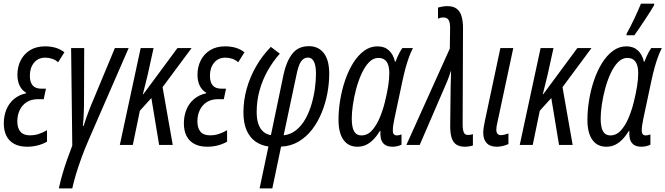

<svg xmlns="http://www.w3.org/2000/svg" viewBox="-20 -801 3677 1061"><path d="M129.4 9.8Q87.4 9.8 58.6 -5.9Q29.8 -21.5 15.4 -50.3Q1 -79.1 1 -119.1Q1 -160.6 15.1 -195.3Q29.3 -230 56.9 -253.4Q84.5 -276.9 123.5 -285.2L124.5 -288.6Q101.6 -301.3 88.9 -326.9Q76.2 -352.5 76.2 -387.7Q76.2 -431.6 94.2 -467.3Q112.3 -502.9 146.5 -523.9Q180.7 -544.9 229 -544.9Q260.3 -544.9 287.1 -537.1Q314 -529.3 335.9 -512.2L301.3 -457Q287.1 -469.7 268.6 -476.1Q250 -482.4 230.5 -482.4Q190.9 -482.4 168 -454.3Q145 -426.3 145 -382.8Q145 -347.2 160.4 -329.1Q175.8 -311 208.5 -311H233.9L221.7 -252.9H189Q152.3 -252.9 127 -236.3Q101.6 -219.7 88.6 -191.9Q75.7 -164.1 75.7 -130.4Q75.7 -93.3 92.8 -73.2Q109.9 -53.2 145.5 -53.2Q170.4 -53.2 192.6 -60.1Q214.8 -66.9 239.7 -81.5V-18.1Q215.8 -4.4 187.7 2.7Q159.7 9.8 129.4 9.8Z M305.2 240.2Q313.5 200.7 325 161.4Q336.4 122.1 350.3 82.5Q364.3 43 379.4 3.4L373 -535.2H445.3L444.3 -251.5Q444.3 -236.8 444.1 -218.8Q443.8 -200.7 443.1 -181.2Q442.4 -161.6 441.2 -142.1Q439.9 -122.6 438 -105H441.9Q454.6 -144.5 467.5 -179.4Q480.5 -214.4 498.5 -255.9L614.7 -535.2H690.9L471.7 -32.2Q450.2 16.6 431.9 66.4Q413.6 116.2 400.1 161.1Q386.7 206.1 379.4 240.2Z M642.1 0 757.3 -535.2H828.6L796.4 -388.7Q790.5 -367.2 784.4 -339.8Q778.3 -312.5 769.5 -280.3H772L960.4 -535.2H1038.6L878.4 -319.3L934.6 0H859.4L816.4 -259.3L752.9 -189L713.9 0Z M1124.5 9.8Q1082.5 9.8 1053.7 -5.9Q1024.9 -21.5 1010.5 -50.3Q996.1 -79.1 996.1 -119.1Q996.1 -160.6 1010.3 -195.3Q1024.4 -230 1052 -253.4Q1079.6 -276.9 1118.7 -285.2L1119.6 -288.6Q1096.7 -301.3 1084 -326.9Q1071.3 -352.5 1071.3 -387.7Q1071.3 -431.6 1089.4 -467.3Q1107.4 -502.9 1141.6 -523.9Q1175.8 -544.9 1224.1 -544.9Q1255.4 -544.9 1282.2 -537.1Q1309.1 -529.3 1331.1 -512.2L1296.4 -457Q1282.2 -469.7 1263.7 -476.1Q1245.1 -482.4 1225.6 -482.4Q1186 -482.4 1163.1 -454.3Q1140.1 -426.3 1140.1 -382.8Q1140.1 -347.2 1155.5 -329.1Q1170.9 -311 1203.6 -311H1229L1216.8 -252.9H1184.1Q1147.5 -252.9 1122.1 -236.3Q1096.7 -219.7 1083.7 -191.9Q1070.8 -164.1 1070.8 -130.4Q1070.8 -93.3 1087.9 -73.2Q1105 -53.2 1140.6 -53.2Q1165.5 -53.2 1187.7 -60.1Q1210 -66.9 1234.9 -81.5V-18.1Q1210.9 -4.4 1182.9 2.7Q1154.8 9.8 1124.5 9.8Z M1414.6 240.2 1463.4 8.3Q1422.9 2.9 1391.6 -19Q1360.4 -41 1342.8 -81.1Q1325.2 -121.1 1325.2 -180.2Q1325.2 -245.6 1343 -309.8Q1360.8 -374 1394.5 -433.1Q1428.2 -492.2 1476.6 -542L1526.4 -504.4Q1488.3 -461.9 1459.5 -410.9Q1430.7 -359.9 1414.6 -302.2Q1398.4 -244.6 1398.4 -181.2Q1398.4 -142.1 1408 -115.2Q1417.5 -88.4 1435.3 -73.2Q1453.1 -58.1 1477.1 -54.2L1547.4 -391.6Q1562.5 -461.4 1595.2 -503.7Q1627.9 -545.9 1687 -545.9Q1739.3 -545.9 1769.3 -507.6Q1799.3 -469.2 1799.3 -393.6Q1799.3 -341.3 1789.1 -285.9Q1778.8 -230.5 1757.8 -179Q1736.8 -127.4 1705.1 -85.9Q1673.3 -44.4 1630.4 -18.8Q1587.4 6.8 1533.2 9.3L1484.9 240.2ZM1547.4 -53.2Q1587.9 -58.1 1617.9 -83Q1647.9 -107.9 1668.7 -145.5Q1689.5 -183.1 1702.1 -227.1Q1714.8 -271 1720.5 -314.7Q1726.1 -358.4 1726.1 -394Q1726.1 -438.5 1714.6 -460.7Q1703.1 -482.9 1681.6 -482.9Q1658.7 -482.9 1643.6 -461.4Q1628.4 -439.9 1617.2 -382.3Z M1954.6 9.8Q1904.8 9.8 1877.7 -28.6Q1850.6 -66.9 1850.6 -138.2Q1850.6 -191.4 1859.9 -248Q1869.1 -304.7 1887.2 -357.7Q1905.3 -410.6 1931.6 -452.9Q1958 -495.1 1991.7 -520Q2025.4 -544.9 2065.9 -544.9Q2104.5 -544.9 2129.2 -522.5Q2153.8 -500 2162.6 -460H2165.5Q2170.9 -474.1 2177 -488Q2183.1 -502 2189.9 -514.2Q2196.8 -526.4 2203.1 -535.2H2261.7Q2250.5 -513.2 2240.2 -485.4Q2230 -457.5 2220.9 -424.3Q2211.9 -391.1 2203.6 -352.1L2159.7 -145.5Q2155.8 -127 2153.3 -110.6Q2150.9 -94.2 2150.9 -80.1Q2150.9 -64.9 2156.7 -58.8Q2162.6 -52.7 2173.3 -52.7Q2179.2 -52.7 2185.8 -54.2Q2192.4 -55.7 2198.7 -58.1V-1.5Q2189.5 3.4 2175.8 6.6Q2162.1 9.8 2150.9 9.8Q2118.7 9.8 2103.5 -3.7Q2088.4 -17.1 2084.5 -37.4Q2080.6 -57.6 2082.5 -77.1H2079.6Q2061.5 -48.3 2042.5 -29.1Q2023.4 -9.8 2002 0Q1980.5 9.8 1954.6 9.8ZM1977.1 -52.7Q2011.2 -52.7 2036.4 -81.1Q2061.5 -109.4 2079.1 -152.1Q2096.7 -194.8 2106.9 -237.3Q2118.7 -284.7 2125 -324.5Q2131.3 -364.3 2131.3 -397.5Q2131.3 -439.5 2116.2 -460.2Q2101.1 -481 2071.3 -481Q2042.5 -481 2019 -456.8Q1995.6 -432.6 1977.8 -393.3Q1960 -354 1948 -308.8Q1936 -263.7 1929.9 -220.5Q1923.8 -177.2 1923.8 -146Q1923.8 -98.1 1936.8 -75.4Q1949.7 -52.7 1977.1 -52.7Z M2549.3 9.8Q2518.1 9.8 2500.2 -3.2Q2482.4 -16.1 2475.1 -41.5Q2467.8 -66.9 2467.8 -104L2470.2 -315.9Q2471.2 -340.8 2471.4 -364Q2471.7 -387.2 2472.7 -411.6Q2469.7 -403.3 2466.8 -394.5Q2463.9 -385.7 2460.9 -377.2Q2458 -368.7 2454.6 -360.4Q2451.2 -352.1 2447.8 -343.8L2299.3 0H2225.6L2465.8 -532.7L2467.3 -646.5Q2467.3 -678.2 2458.5 -691.4Q2449.7 -704.6 2429.7 -704.6Q2422.4 -704.6 2415.5 -703.1Q2408.7 -701.7 2400.4 -698.2V-759.3Q2409.7 -762.2 2423.8 -764.6Q2438 -767.1 2451.7 -767.1Q2484.9 -767.1 2503.7 -752.7Q2522.5 -738.3 2530.5 -711.2Q2538.6 -684.1 2538.6 -646L2536.6 -113.8Q2536.6 -92.8 2539.6 -79.8Q2542.5 -66.9 2548.8 -61Q2555.2 -55.2 2565.4 -55.2Q2573.2 -55.2 2579.6 -56.2Q2585.9 -57.1 2593.3 -60.1V2.9Q2585 5.9 2572 7.8Q2559.1 9.8 2549.3 9.8Z M2725.1 9.8Q2688 9.8 2669.2 -10.5Q2650.4 -30.8 2650.4 -67.9Q2650.4 -79.1 2652.8 -96.2Q2655.3 -113.3 2659.2 -131.3L2745.1 -535.2H2816.4L2729 -126Q2725.6 -113.3 2724.1 -103Q2722.7 -92.8 2722.7 -83.5Q2722.7 -69.8 2729 -62Q2735.4 -54.2 2747.6 -54.2Q2757.3 -54.2 2768.1 -56.9Q2778.8 -59.6 2789.6 -63.5V-4.9Q2774.4 2 2757.6 5.9Q2740.7 9.8 2725.1 9.8Z M2852.1 0 2967.3 -535.2H3038.6L3006.3 -388.7Q3000.5 -367.2 2994.4 -339.8Q2988.3 -312.5 2979.5 -280.3H2981.9L3170.4 -535.2H3248.5L3088.4 -319.3L3144.5 0H3069.3L3026.4 -259.3L2962.9 -189L2923.8 0Z M3330.1 9.8Q3280.3 9.8 3253.2 -28.6Q3226.1 -66.9 3226.1 -138.2Q3226.1 -191.4 3235.4 -248Q3244.6 -304.7 3262.7 -357.7Q3280.8 -410.6 3307.1 -452.9Q3333.5 -495.1 3367.2 -520Q3400.9 -544.9 3441.4 -544.9Q3480 -544.9 3504.6 -522.5Q3529.3 -500 3538.1 -460H3541Q3546.4 -474.1 3552.5 -488Q3558.6 -502 3565.4 -514.2Q3572.3 -526.4 3578.6 -535.2H3637.2Q3626 -513.2 3615.7 -485.4Q3605.5 -457.5 3596.4 -424.3Q3587.4 -391.1 3579.1 -352.1L3535.2 -145.5Q3531.2 -127 3528.8 -110.6Q3526.4 -94.2 3526.4 -80.1Q3526.4 -64.9 3532.2 -58.8Q3538.1 -52.7 3548.8 -52.7Q3554.7 -52.7 3561.3 -54.2Q3567.9 -55.7 3574.2 -58.1V-1.5Q3564.9 3.4 3551.3 6.6Q3537.6 9.8 3526.4 9.8Q3494.1 9.8 3479 -3.7Q3463.9 -17.1 3460 -37.4Q3456.1 -57.6 3458 -77.1H3455.1Q3437 -48.3 3418 -29.1Q3398.9 -9.8 3377.4 0Q3356 9.8 3330.1 9.8ZM3352.5 -52.7Q3386.7 -52.7 3411.9 -81.1Q3437 -109.4 3454.6 -152.1Q3472.2 -194.8 3482.4 -237.3Q3494.1 -284.7 3500.5 -324.5Q3506.8 -364.3 3506.8 -397.5Q3506.8 -439.5 3491.7 -460.2Q3476.6 -481 3446.8 -481Q3418 -481 3394.5 -456.8Q3371.1 -432.6 3353.3 -393.3Q3335.4 -354 3323.5 -308.8Q3311.5 -263.7 3305.4 -220.5Q3299.3 -177.2 3299.3 -146Q3299.3 -98.1 3312.3 -75.4Q3325.2 -52.7 3352.5 -52.7ZM3441.4 -606 3443.8 -617.2Q3452.1 -631.3 3463.1 -652.8Q3474.1 -674.3 3485.4 -698.2Q3496.6 -722.2 3506.3 -744.1Q3516.1 -766.1 3522 -780.8H3595.7L3593.8 -771Q3586.9 -758.3 3572.8 -736.1Q3558.6 -713.9 3541.7 -688.5Q3524.9 -663.1 3509.8 -640.9Q3494.6 -618.7 3485.4 -606Z"/></svg>

Font: Open Sans Condensed
Style: Italic
Weight: 400
Width: 3
Italic angle: -12°
Designer: Monotype Design Team
Foundry: Monotype Imaging Inc.
Version: Version 3.000